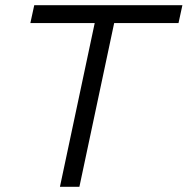

<svg xmlns="http://www.w3.org/2000/svg" viewBox="-20 -720 723 740"><path d="M211 0 345 -631H97L112 -700H683L668 -631H420L286 0Z"/></svg>

Font: Red Hat Display VF
Style: Italic
Weight: 300
Italic angle: -12°
Designer: Pentagram, MCKL
Foundry: Pentagram, MCKL
Version: Version 1.023